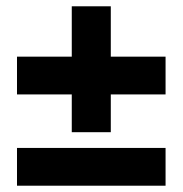

<svg xmlns="http://www.w3.org/2000/svg" viewBox="-20 -590 580 610"><path d="M208 -170V-290H34V-410H208V-570H332V-410H506V-290H332V-170ZM34 0V-120H506V0Z"/></svg>

Font: Source Sans 3 Black
Style: Regular
Weight: 900
Designer: Paul D. Hunt
Foundry: Adobe
Version: Version 3.046;hotconv 1.0.118;makeotfexe 2.5.65603